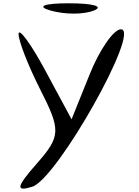

<svg xmlns="http://www.w3.org/2000/svg" viewBox="-20 -849 847 1167"><path d="M93 -644C91 -605 149 -454 225 -304C351 -57 349 -20 203 146C79 287 73 318 176 286C326 240 839 -671 715 -671C671 -671 585 -547 525 -397L415 -124L256 -419C171 -578 95 -682 93 -644ZM287 -785C375 -760 488 -760 551 -785C613 -810 547 -829 397 -829C247 -829 199 -810 287 -785Z"/></svg>

Font: Venom Sans
Style: Regular
Weight: 400
Version: Version 1.001